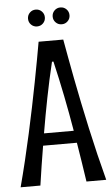

<svg xmlns="http://www.w3.org/2000/svg" viewBox="-57 -860 521 898"><g transform="rotate(-5 204.0 -411.0)"><path d="M312 0Q305.2 -46.9 297.9 -92.8Q290.5 -138.7 283.2 -184.6H124.5Q116.7 -138.7 109.6 -92.8Q102.5 -46.9 95.7 0H2.9Q18.6 -59.1 33.7 -121.8Q48.8 -184.6 62.5 -246.8Q76.2 -309.1 88.6 -369.4Q101.1 -429.7 111.6 -484.6Q122.1 -539.6 130.9 -586.9Q139.6 -634.3 146 -670.9H261.7Q268.1 -634.3 276.9 -586.9Q285.6 -539.6 296.1 -484.6Q306.6 -429.7 319.1 -369.4Q331.5 -309.1 345.2 -246.8Q358.9 -184.6 374 -121.8Q389.2 -59.1 404.8 0ZM200.2 -572.3Q180.2 -489.3 164.1 -407.2Q147.9 -325.2 133.8 -241.7H273.4Q259.3 -325.2 242.9 -407.2Q226.6 -489.3 207 -572.3ZM106 -782.2Q106 -798.8 117.4 -810.3Q128.9 -821.8 145.5 -821.8Q162.1 -821.8 173.6 -810.3Q185.1 -798.8 185.1 -782.2Q185.1 -765.6 173.6 -754.2Q162.1 -742.7 145.5 -742.7Q128.9 -742.7 117.4 -754.2Q106 -765.6 106 -782.2ZM221.7 -782.2Q221.7 -798.8 233.2 -810.3Q244.6 -821.8 261.2 -821.8Q277.8 -821.8 289.3 -810.3Q300.8 -798.8 300.8 -782.2Q300.8 -765.6 289.3 -754.2Q277.8 -742.7 261.2 -742.7Q244.6 -742.7 233.2 -754.2Q221.7 -765.6 221.7 -782.2Z"/></g></svg>

Font: Crushed
Style: Regular
Weight: 400
Width: 3
Designer: Astigmatic (AOETI)
Foundry: Astigmatic (AOETI)
Version: Version 001.001